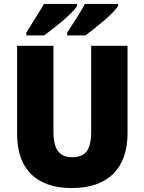

<svg xmlns="http://www.w3.org/2000/svg" viewBox="-20 -947 735 977"><path d="M581 -917V-927H412C393 -889 353 -831 322 -781V-767H415C465 -804 561 -881 581 -917ZM372 -917V-927H204C183 -890 145 -832 114 -781V-767H205C258 -806 352 -880 372 -917ZM629 -269V-714H444V-278C444 -184 415 -147 348 -147C284 -147 252 -184 252 -277V-714H67V-265C67 -87 165 10 345 10C533 10 629 -94 629 -269Z"/></svg>

Font: Noto Sans Devanagari UI SemiCondensed Black
Style: Regular
Weight: 900
Width: 4
Designer: Jelle Bosma - Monotype Design Team
Foundry: Monotype Imaging Inc.
Version: Version 2.004